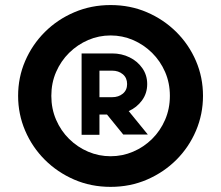

<svg xmlns="http://www.w3.org/2000/svg" viewBox="-20 -726 871 756"><path d="M51.3 -348.6Q51.3 -276.4 79.1 -211.4Q106.9 -146.5 156.5 -96.9Q206.1 -47.4 272.2 -18.8Q338.4 9.8 415.5 9.8Q492.7 9.8 558.8 -18.8Q625 -47.4 674.6 -96.9Q724.1 -146.5 751.7 -211.4Q779.3 -276.4 779.3 -348.6Q779.3 -421.4 751.7 -485.8Q724.1 -550.3 674.3 -599.9Q624.5 -649.4 558.6 -677.7Q492.7 -706.1 415.5 -706.1Q338.9 -706.1 272.5 -677.7Q206.1 -649.4 156.5 -599.9Q106.9 -550.3 79.1 -485.8Q51.3 -421.4 51.3 -348.6ZM182.1 -348.6Q182.1 -399.4 200.9 -442.6Q219.7 -485.8 252.4 -518.1Q285.2 -550.3 327.1 -568.4Q369.1 -586.4 415.5 -586.4Q461.9 -586.4 503.9 -568.4Q545.9 -550.3 578.6 -518.1Q611.3 -485.8 630.1 -442.6Q648.9 -399.4 648.9 -348.6Q648.9 -297.9 630.1 -254.4Q611.3 -210.9 578.6 -178.7Q545.9 -146.5 503.9 -128.7Q461.9 -110.8 415.5 -110.8Q369.1 -110.8 327.1 -128.7Q285.2 -146.5 252.4 -178.7Q219.7 -210.9 200.9 -254.4Q182.1 -297.9 182.1 -348.6ZM371.6 -343.3V-447.8H421.4Q446.8 -447.8 463.6 -433.6Q480.5 -419.4 480.5 -395Q480.5 -371.1 463.6 -357.2Q446.8 -343.3 421.4 -343.3ZM562 -196.3 486.8 -288.6Q518.6 -302.7 539.1 -330.6Q559.6 -358.4 559.6 -395Q559.6 -430.2 540.5 -457.5Q521.5 -484.9 490.2 -500.2Q459 -515.6 421.4 -515.6H301.3V-195.3H371.6V-274.9H401.4L465.3 -196.3Z"/></svg>

Font: Estedad-VF-FD Black
Style: Regular
Weight: 900
Designer: Amin Abedi
Version: Version 4.000